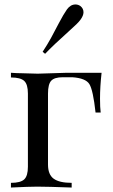

<svg xmlns="http://www.w3.org/2000/svg" viewBox="-20 -840 505 860"><path d="M428 -398Q428 -358 431 -336H408Q397 -436 380.5 -463Q364 -490 304 -494H261Q224 -494 209.5 -478.5Q195 -463 195 -421V-103Q195 -58 220.5 -39.5Q246 -21 301 -21V0Q192 -4 147 -4Q110 -4 29 0V-21Q72 -21 88.5 -36.5Q105 -52 105 -93V-421Q105 -462 88.5 -477.5Q72 -493 29 -493V-514Q32 -514 38 -513.5Q44 -513 55 -512.5Q66 -512 76 -512Q128 -510 149 -510Q157 -510 215 -512Q275 -514 279 -514H435Q428 -452 428 -398ZM280 -798Q296 -820 318 -820Q330 -820 340 -813Q354 -802 354 -785Q354 -770 340 -751Q329 -736 296 -707Q218 -637 182 -599L171 -608Q192 -640 208 -669L244 -737Q265 -777 280 -798Z"/></svg>

Font: Playfair Display
Style: Regular
Weight: 400
Designer: Claus Eggers S?rensen
Foundry: Claus Eggers S?rensen
Version: Version 1.003